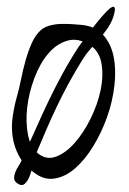

<svg xmlns="http://www.w3.org/2000/svg" viewBox="-20 -511 378 562"><path d="M77.1 -7.8Q48.8 -29.3 35.2 -55.2Q21.5 -81.1 17.1 -109.9Q12.7 -138.7 17.1 -169.4Q21.5 -200.2 30.3 -231.4Q36.1 -251 41.5 -278.3Q46.9 -305.7 54.7 -333.5Q62.5 -361.3 73.2 -385.3Q84 -409.2 99.6 -422.9Q109.4 -431.6 125 -436Q140.6 -440.4 157.2 -440.9Q173.8 -441.4 189.5 -440.4Q205.1 -439.5 214.8 -438.5Q257.8 -435.5 281.2 -409.7Q304.7 -383.8 312.5 -345.7Q320.3 -307.6 314.9 -260.7Q309.6 -213.9 293.5 -168.5Q277.3 -123 252.9 -83Q228.5 -43 199.7 -18.1Q170.9 6.8 139.2 11.7Q107.4 16.6 77.1 -7.8ZM91.8 -61.5Q116.2 -42 144.5 -52.7Q172.9 -63.5 198.7 -92.8Q224.6 -122.1 245.1 -163.6Q265.6 -205.1 274.4 -246.6Q283.2 -288.1 277.3 -323.7Q271.5 -359.4 246.1 -377Q210 -401.4 177.7 -392.1Q145.5 -382.8 121.1 -354Q96.7 -325.2 80.6 -282.2Q64.5 -239.3 59.6 -196.3Q54.7 -153.3 62 -116.2Q69.3 -79.1 91.8 -61.5ZM29.3 24.9Q21.4 18.6 21.4 9.9Q21.4 1.2 25 -7.5Q28.6 -16.3 33.9 -24.6Q39.3 -32.9 41.4 -37.6Q63.6 -85.9 82.6 -129.1Q101.5 -172.2 120.8 -212.6Q140.1 -253 161.6 -292.6Q183 -332.2 210.2 -374.1Q246.7 -424.8 272.4 -455.7Q283.2 -468.4 292.8 -478.3Q302.5 -488.2 308.6 -490.5Q314.6 -492.9 316.1 -487Q317.5 -481 311.8 -462Q306.1 -444.6 295 -428.4Q283.9 -412.2 270.3 -396.7Q256.7 -381.3 243.5 -366.2Q230.3 -351.2 221.7 -336.9Q198.8 -299.7 180.9 -266.9Q163 -234 146.9 -200.3Q130.8 -166.7 115.1 -130.3Q99.4 -93.9 80.8 -49.5Q78.6 -44 75.8 -27.7Q72.9 -11.5 67.2 3.5Q61.5 18.6 52.5 26.9Q43.6 35.2 29.3 24.9Z"/></svg>

Font: Give You Glory
Style: Regular
Weight: 400
Designer: Kimberly Geswein
Foundry: Kimberly Geswein
Version: Version 1.002